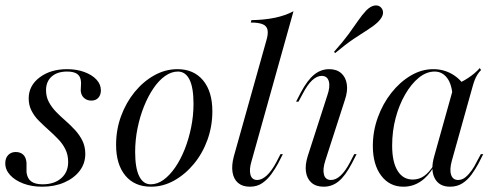

<svg xmlns="http://www.w3.org/2000/svg" viewBox="-22 -683 1839 714"><path d="M134.7 11.3Q96 11.3 64.9 -0.4Q33.9 -12.1 15.7 -31.9Q-2.4 -51.6 -2.4 -75.8Q-2.4 -95.2 8.5 -106.5Q19.4 -117.7 36.3 -117.7Q54 -117.7 64.5 -107.7Q75 -97.6 76.6 -77.4Q76.6 -71 76.6 -60.5Q76.6 -50 76.6 -41.9Q79.8 -18.5 94.4 -8.1Q108.9 2.4 136.3 2.4Q179.8 2.4 205.6 -20.2Q231.5 -42.7 231.5 -80.6Q231.5 -107.3 221 -128.2Q210.5 -149.2 193.5 -166.5Q176.6 -183.9 158.1 -200.4Q139.5 -216.9 122.6 -233.9Q105.6 -250.8 95.2 -271.4Q84.7 -291.9 84.7 -316.9Q84.7 -364.5 125.4 -395.2Q166.1 -425.8 227.4 -425.8Q262.9 -425.8 291.5 -415.3Q320.2 -404.8 336.7 -387.1Q353.2 -369.4 353.2 -346.8Q353.2 -330.6 344 -319.8Q334.7 -308.9 317.7 -308.9Q301.6 -308.9 290.7 -318.5Q279.8 -328.2 278.2 -345.2Q278.2 -354 279 -363.7Q279.8 -373.4 279 -380.6Q277.4 -399.2 264.9 -408.1Q252.4 -416.9 227.4 -416.9Q191.1 -416.9 170.2 -398.4Q149.2 -379.8 149.2 -347.6Q149.2 -323.4 159.7 -303.6Q170.2 -283.9 186.7 -266.9Q203.2 -250 222.2 -233.5Q241.1 -216.9 257.7 -198.8Q274.2 -180.6 284.7 -159.3Q295.2 -137.9 295.2 -110.5Q295.2 -75 274.2 -47.6Q253.2 -20.2 216.9 -4.4Q180.6 11.3 134.7 11.3Z M539.5 11.3Q478.2 11.3 444 -30.2Q409.7 -71.8 409.7 -144.4Q409.7 -200.8 428.2 -251.2Q446.8 -301.6 478.6 -340.7Q510.5 -379.8 551.6 -402.8Q592.7 -425.8 637.9 -425.8Q698.4 -425.8 733.1 -384.3Q767.7 -342.7 767.7 -269.4Q767.7 -213.7 749.6 -163.3Q731.5 -112.9 699.2 -73.8Q666.9 -34.7 625.8 -11.7Q584.7 11.3 539.5 11.3ZM538.7 2.4Q562.9 2.4 585.9 -14.1Q608.9 -30.6 629 -59.7Q649.2 -88.7 664.5 -127Q679.8 -165.3 688.7 -208.9Q697.6 -252.4 697.6 -296.8Q697.6 -357.3 682.7 -387.1Q667.7 -416.9 639.5 -416.9Q615.3 -416.9 591.9 -400.4Q568.5 -383.9 548.8 -354.8Q529 -325.8 513.7 -287.9Q498.4 -250 489.5 -206.5Q480.6 -162.9 480.6 -117.7Q480.6 -58.1 495.6 -27.8Q510.5 2.4 538.7 2.4Z M907.3 11.3Q879.8 11.3 863.3 -2.8Q846.8 -16.9 842.7 -42.7Q838.7 -68.5 847.6 -101.6L968.5 -532.3Q975.8 -556.5 973 -571.4Q970.2 -586.3 955.2 -592.7Q940.3 -599.2 910.5 -599.2L912.9 -608.1Q961.3 -608.9 1000 -616.9Q1038.7 -625 1069.4 -641.1L913.7 -84.7Q904 -53.2 909.3 -33.5Q914.5 -13.7 934.7 -13.7Q951.6 -13.7 969.8 -30.2Q987.9 -46.8 1005.6 -79.8L1021 -109.7H1029.8L1012.1 -75Q1001.6 -55.6 987.1 -35.5Q972.6 -15.3 953.2 -2Q933.9 11.3 907.3 11.3Z M1181.5 11.3Q1153.2 11.3 1136.3 -3.6Q1119.4 -18.5 1115.7 -44.4Q1112.1 -70.2 1122.6 -103.2L1195.2 -328.2Q1206.5 -360.5 1200.8 -380.6Q1195.2 -400.8 1174.2 -400.8Q1156.5 -400.8 1138.7 -384.3Q1121 -367.7 1104 -334.7L1087.9 -304.8H1079L1096.8 -339.5Q1121 -384.7 1146 -405.2Q1171 -425.8 1202.4 -425.8Q1229.8 -425.8 1246.8 -410.9Q1263.7 -396 1267.7 -370.2Q1271.8 -344.4 1260.5 -311.3L1187.9 -86.3Q1177.4 -54 1182.7 -33.9Q1187.9 -13.7 1208.9 -13.7Q1245.2 -13.7 1279.8 -79.8L1295.2 -109.7H1304L1286.3 -75Q1262.1 -29 1237.5 -8.9Q1212.9 11.3 1181.5 11.3ZM1224.2 -485.5 1220.2 -490.3Q1254 -528.2 1274.6 -556.5Q1295.2 -584.7 1309.7 -606Q1324.2 -627.4 1340.3 -644.4Q1356.5 -660.5 1371.4 -662.5Q1386.3 -664.5 1395.2 -654.8Q1404 -645.2 1402 -631.5Q1400 -617.7 1383.1 -600.8Q1367.7 -586.3 1345.2 -572.2Q1322.6 -558.1 1293.1 -538.3Q1263.7 -518.5 1224.2 -485.5Z M1478.2 11.3Q1426.6 11.3 1395.6 -29.8Q1364.5 -71 1364.5 -140.3Q1364.5 -195.2 1383.1 -246.4Q1401.6 -297.6 1433.5 -337.9Q1465.3 -378.2 1505.6 -402Q1546 -425.8 1588.7 -425.8Q1627.4 -425.8 1658.9 -407.7Q1690.3 -389.5 1710.5 -356.5L1661.3 -321.8Q1658.9 -369.4 1640.7 -393.1Q1622.6 -416.9 1594.4 -416.9Q1563.7 -416.9 1535.5 -394Q1507.3 -371 1484.7 -331.9Q1462.1 -292.7 1449.2 -244Q1436.3 -195.2 1436.3 -141.9Q1436.3 -80.6 1456.5 -48Q1476.6 -15.3 1512.9 -15.3Q1536.3 -15.3 1555.2 -28.6Q1574.2 -41.9 1591.1 -69.4V-62.9Q1570.2 -26.6 1541.5 -7.7Q1512.9 11.3 1478.2 11.3ZM1651.6 11.3Q1611.3 11.3 1594.8 -19.8Q1578.2 -50.8 1592.7 -101.6L1666.9 -366.9Q1692.7 -375.8 1719 -393.1Q1745.2 -410.5 1762.1 -429.8L1766.9 -422.6Q1758.9 -414.5 1753.2 -405.2Q1747.6 -396 1743.5 -385.9Q1739.5 -375.8 1735.5 -361.3L1658.1 -84.7Q1649.2 -51.6 1655.6 -32.7Q1662.1 -13.7 1681.5 -13.7Q1696.8 -13.7 1709.3 -24.2Q1721.8 -34.7 1732.3 -49.6Q1742.7 -64.5 1750 -79.8L1766.1 -109.7H1775L1756.5 -73.4Q1746 -54 1731.9 -34.3Q1717.7 -14.5 1698 -1.6Q1678.2 11.3 1651.6 11.3Z"/></svg>

Font: Playfair 144pt Light
Style: Italic
Weight: 300
Italic angle: -15.6°
Designer: Claus Eggers Sørensen
Foundry: Claus Eggers Sørensen
Version: Version 2.001;gftools[0.9.30]